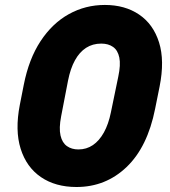

<svg xmlns="http://www.w3.org/2000/svg" viewBox="-20 -748 686 776"><path d="M289.1 7.8Q204.1 7.8 145.5 -32.2Q86.9 -72.3 63.5 -146.7Q40 -221.2 60.1 -324.2L76.2 -405.8Q96.7 -509.8 144 -581.8Q191.4 -653.8 258.3 -690.9Q325.2 -728 403.8 -728Q484.9 -728 542.2 -689.2Q599.6 -650.4 622.8 -576.7Q646 -502.9 625 -397.9L606.9 -308.1Q576.2 -153.8 491.7 -73Q407.2 7.8 289.1 7.8ZM296.9 -144Q329.6 -144 355.5 -161.6Q381.3 -179.2 399.9 -212.6Q418.5 -246.1 428.2 -293.9L458 -438Q468.3 -486.3 462.2 -515.6Q456.1 -544.9 437 -558.3Q418 -571.8 389.2 -571.8Q354.5 -571.8 327.9 -554.7Q301.3 -537.6 283 -504.4Q264.6 -471.2 254.9 -421.9L227.1 -277.8Q217.8 -230 224.6 -200.4Q231.4 -170.9 250.5 -157.5Q269.5 -144 296.9 -144Z"/></svg>

Font: Reddit Sans Black
Style: Italic
Weight: 900
Italic angle: -11.25°
Designer: Stephen Hutchings
Version: Version 1.013